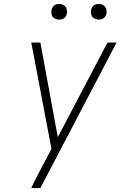

<svg xmlns="http://www.w3.org/2000/svg" viewBox="-20 -950 616 970"><path d="M138 0H184L569 -735H523L272 -257L184 -735H138L240 -198L192 -107Q178 -80 164 -53.5Q150 -27 138 0ZM479 -851Q488 -851 496.5 -854Q505 -857 510.5 -864.5Q516 -872 518 -881Q520 -893 516.5 -905Q513 -917 502.5 -923.5Q492 -930 479 -930Q470 -930 461.5 -927Q453 -924 447.5 -916Q442 -908 440 -900Q438 -887 441.5 -875Q445 -863 456 -857Q467 -851 479 -851ZM279 -851Q288 -851 296.5 -854Q305 -857 310.5 -864.5Q316 -872 318 -881Q320 -893 316.5 -905Q313 -917 302.5 -923.5Q292 -930 279 -930Q270 -930 261.5 -927Q253 -924 247.5 -916Q242 -908 240 -900Q238 -887 241.5 -875Q245 -863 256 -857Q267 -851 279 -851Z"/></svg>

Font: Iosevka Sparkle Extralight
Style: Italic
Weight: 200
Italic angle: -9°
Designer: Belleve Invis
Foundry: Belleve Invis
Version: Version 4.5.0; ttfautohint (v1.8.3)